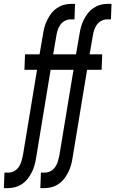

<svg xmlns="http://www.w3.org/2000/svg" viewBox="-61 -755 595 990"><path d="M-41 215 -38 135H-17Q-2 135 12.5 127Q27 119 36 105.5Q45 92 49.5 77Q54 62 57 47L130 -395H65L68 -475H143L161 -580Q164 -599 169 -617Q174 -635 183 -653Q192 -671 204 -686.5Q216 -702 233 -713.5Q250 -725 268 -730Q286 -735 305 -735H326L323 -655H302Q287 -655 272.5 -647Q258 -639 249 -625.5Q240 -612 235.5 -597Q231 -582 229 -567L213 -475H278L275 -395H200L125 60Q122 79 117 97Q112 115 103 133Q94 151 82 166.5Q70 182 53 193.5Q36 205 17.5 210Q-1 215 -20 215ZM147 215 150 135H171Q186 135 200.5 127Q215 119 224 105.5Q233 92 237.5 77Q242 62 245 47L318 -395H253L256 -475H331L349 -580Q352 -599 357 -617Q362 -635 371 -653Q380 -671 392 -686.5Q404 -702 421 -713.5Q438 -725 456 -730Q474 -735 493 -735H514L511 -655H490Q475 -655 460.5 -647Q446 -639 437 -625.5Q428 -612 423.5 -597Q419 -582 417 -567L401 -475H466L463 -395H388L313 60Q310 79 305 97Q300 115 291 133Q282 151 270 166.5Q258 182 241 193.5Q224 205 205.5 210Q187 215 168 215Z"/></svg>

Font: Iosevka Curly Slab Medium
Style: Italic
Weight: 500
Italic angle: -9°
Monospace: yes
Designer: Belleve Invis
Foundry: Belleve Invis
Version: Version 22.1.2; ttfautohint (v1.8.4)